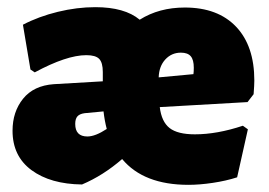

<svg xmlns="http://www.w3.org/2000/svg" viewBox="-20 -504 752 536"><path d="M671 -219 426 -205Q431 -164 453.5 -146.5Q476 -129 524 -129Q586 -129 658 -153L672 -143L642 -9Q611 1 574 6.5Q537 12 506 12Q381 12 321 -60Q268 -14 209 11Q121 10 68 -29Q15 -68 15 -139Q15 -192 44.5 -228.5Q74 -265 130 -269L267 -277V-303Q267 -329 257 -339.5Q247 -350 221 -350Q166 -350 77 -302L65 -310L44 -435Q88 -458 141.5 -471Q195 -484 246 -484Q328 -484 370 -449Q424 -483 496 -483Q588 -483 639 -429.5Q690 -376 690 -279Q690 -267 688 -241ZM423 -288 520 -297Q521 -304 521 -315Q521 -337 512.5 -347Q504 -357 485 -357Q459 -357 441.5 -338Q424 -319 423 -288ZM278 -144Q272 -167 269 -193L216 -188Q202 -186 196 -179Q190 -172 190 -158Q190 -123 224 -123Q246 -123 278 -144Z"/></svg>

Font: Luna Sans Black
Style: Regular
Weight: 900
Designer: Juan Pablo del Peral
Foundry: Huerta Tipografica
Version: Version 2.001; ttfautohint (v1.5)